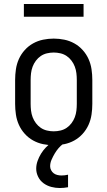

<svg xmlns="http://www.w3.org/2000/svg" viewBox="-20 -722 540 965"><path d="M250 8Q223 8 196.5 2.5Q170 -3 146.5 -16Q123 -29 104.5 -49.5Q86 -70 75 -94.5Q64 -119 60 -146Q56 -173 56 -200V-320Q56 -347 60 -374Q64 -401 75 -425.5Q86 -450 104.5 -470.5Q123 -491 146.5 -504Q170 -517 196.5 -522.5Q223 -528 250 -528Q277 -528 303.5 -522.5Q330 -517 353.5 -504Q377 -491 395.5 -470.5Q414 -450 425 -425.5Q436 -401 440 -374Q444 -347 444 -320V-200Q444 -173 440 -146Q436 -119 425 -94.5Q414 -70 395.5 -49.5Q377 -29 353.5 -16Q330 -3 303.5 2.5Q277 8 250 8ZM250 -62Q267 -62 284 -66Q301 -70 315 -79.5Q329 -89 339.5 -103Q350 -117 356 -133Q362 -149 364 -166Q366 -183 366 -200V-320Q366 -337 364 -354Q362 -371 356 -387Q350 -403 339.5 -417Q329 -431 315 -440.5Q301 -450 284 -454Q267 -458 250 -458Q233 -458 216 -454Q199 -450 185 -440.5Q171 -431 160.5 -417Q150 -403 144 -387Q138 -371 136 -354Q134 -337 134 -320V-200Q134 -183 136 -166Q138 -149 144 -133Q150 -117 160.5 -103Q171 -89 185 -79.5Q199 -70 216 -66Q233 -62 250 -62ZM280 223Q259 223 238 217.5Q217 212 199.5 199.5Q182 187 172 167Q162 147 162 126Q162 106 169 86.5Q176 67 186.5 50Q197 33 211 18.5Q225 4 242 -8H299V0Q285 10 274 23Q263 36 254.5 50.5Q246 65 239 81Q232 97 232 114Q232 124 237 133.5Q242 143 250 149Q258 155 268.5 157.5Q279 160 289 160Q297 160 305.5 159Q314 158 322 156V219Q311 221 301 222Q291 223 280 223ZM400 -638H100V-702H400Z"/></svg>

Font: Moesevka
Style: Regular
Weight: 400
Monospace: yes
Designer: Belleve Invis
Foundry: Belleve Invis
Version: Version 32.5.0; ttfautohint (v1.8.4)